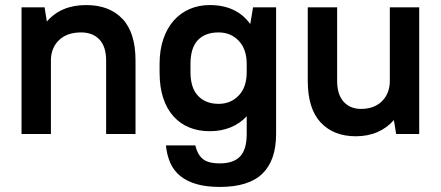

<svg xmlns="http://www.w3.org/2000/svg" viewBox="-20 -529 1740 758"><path d="M65 -500H156L165 -444Q221 -509 320 -509Q412 -509 463.5 -454.5Q515 -400 515 -290V0H399V-290Q399 -345 372.5 -373Q346 -401 300 -401Q246 -401 214.5 -372Q183 -343 181 -295V0H65Z M808 -11Q764 -11 728 -25.5Q692 -40 665.5 -69Q639 -98 624.5 -141.5Q610 -185 610 -244V-276Q610 -332 625 -375.5Q640 -419 666.5 -448.5Q693 -478 729 -493.5Q765 -509 808 -509Q914 -509 968 -434L979 -500H1070V0Q1070 104 1016 156.5Q962 209 848 209Q795 209 756.5 198Q718 187 692 166Q666 145 652.5 114.5Q639 84 635 45H751Q759 80 780 98Q801 116 848 116Q902 116 928 88.5Q954 61 954 0V-70Q927 -41 890 -26Q853 -11 808 -11ZM843 -119Q891 -119 922.5 -152Q954 -185 954 -244V-276Q954 -335 922.5 -368Q891 -401 843 -401Q790 -401 761 -370.5Q732 -340 732 -276V-244Q732 -182 762 -150.5Q792 -119 843 -119Z M1385 9Q1297 9 1246 -45.5Q1195 -100 1195 -210V-500H1311V-210Q1311 -155 1337 -127Q1363 -99 1405 -99Q1456 -99 1486.5 -128Q1517 -157 1519 -205V-500H1635V0H1544L1535 -55Q1508 -24 1470 -7.5Q1432 9 1385 9Z"/></svg>

Font: Retni Sans
Style: Bold
Weight: 700
Designer: Vitaly Kuzmin
Foundry: ParaType Ltd.
Version: Version 1.00;March 2, 2019;FontCreator 11.5.0.2425 64-bit; t